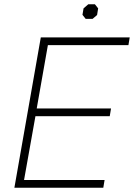

<svg xmlns="http://www.w3.org/2000/svg" viewBox="-20 -874 624 894"><path d="M170 -700H584L578 -664H203L151 -369H497L491 -333H145L92 -36H467L461 0H47ZM364 -805 369 -835 391 -854H422L437 -835L432 -804L411 -786H379Z"/></svg>

Font: Chakra Petch ExtraLight
Style: Italic
Weight: 275
Italic angle: -10°
Designer: Katatrad Aksorn Co.,Ltd.
Foundry: Cadson Demak Co.,Ltd.
Version: Version 1.000; ttfautohint (v1.6)